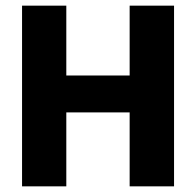

<svg xmlns="http://www.w3.org/2000/svg" viewBox="-20 -659 693 679"><path d="M214.5 0H58V-639H214.5ZM595.5 0H438.5V-639H595.5ZM148 -392H497.5V-261.5H148Z"/></svg>

Font: Anek Odia Medium
Style: Bold
Weight: 700
Version: Version 1.003